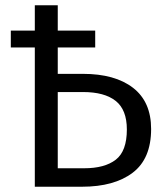

<svg xmlns="http://www.w3.org/2000/svg" viewBox="-20 -708 620 728"><path d="M294 -428Q416 -428 484.5 -375Q553 -322 553 -219Q553 -106 483 -53Q413 0 291 0H112V-528H21V-592H112V-688H199V-592H341V-528H199V-428ZM299 -70Q377 -70 419 -102.5Q461 -135 461 -217Q461 -292 418.5 -325.5Q376 -359 295 -359H199V-70Z"/></svg>

Font: FiraGO Book
Style: Regular
Weight: 350
Designer: bBox Type
Foundry: bBox Type GmbH
Version: Version 1.001;PS 001.001;hotconv 1.0.88;makeotf.lib2.5.64775